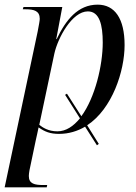

<svg xmlns="http://www.w3.org/2000/svg" viewBox="-30 -566 586 826"><path d="M387 59 395 53 345 -27C453 -98 506 -260 506 -372C506 -486 464 -546 390 -546C305 -546 253 -480 214 -398H212L238 -536H71L68 -526H80C117 -526 141 -519 141 -485C141 -477 137 -457 132 -430L-10 240H171L173 230H157C119 230 94 225 94 191C94 179 99 154 102 142L124 37C129 17 131 4 136 -18C163 1 186 10 224 10C266 10 304 -2 336 -21ZM217 -1C177 -1 153 -18 139 -29L204 -336C219 -403 280 -517 348 -517C398 -517 412 -459 412 -383C412 -285 379 -146 320 -66L258 -163L250 -158L314 -57C286 -23 254 -1 217 -1Z"/></svg>

Font: Noto Serif Display SemiCondensed
Style: Italic
Weight: 400
Width: 4
Italic angle: -12°
Designer: Monotype Design Team
Foundry: Monotype Imaging Inc.
Version: Version 2.009